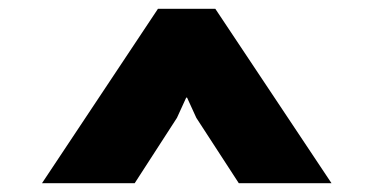

<svg xmlns="http://www.w3.org/2000/svg" viewBox="-20 -830 846 435"><path d="M467.8 -810.1 731 -415H521L424.8 -563L403.8 -608.9H401.9L380.9 -563L285.2 -415H75.2L337.9 -810.1Z"/></svg>

Font: Sinkin Sans 800 Black
Style: Regular
Weight: 900
Designer: Keith Bates
Foundry: K-Type
Version: Sinkin Sans (version 1.0)  by Keith Bates   •   © 2014   www